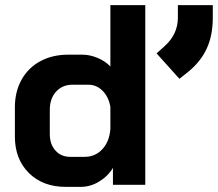

<svg xmlns="http://www.w3.org/2000/svg" viewBox="-20 -720 849 748"><path d="M38 -188V-302Q38 -363 64 -409.5Q90 -456 137 -481.5Q184 -507 246 -507H301Q330 -507 360 -494.5Q390 -482 410 -461V-700H546V0H420V-66Q400 -33 366 -12.5Q332 8 295 8H236Q147 8 92.5 -46Q38 -100 38 -188ZM310 -109Q351 -109 378.5 -138.5Q406 -168 410 -217V-304Q403 -343 379.5 -366.5Q356 -390 324 -390H263Q223 -390 198.5 -363Q174 -336 174 -292V-198Q174 -158 196 -133.5Q218 -109 253 -109ZM590 -512 620 -539Q673 -586 673 -651V-700H809V-651Q809 -582 785.5 -531Q762 -480 713 -440L679 -413Z"/></svg>

Font: Bai Jamjuree
Style: Bold
Weight: 700
Designer: Katatrad Aksorn Co.,Ltd.
Foundry: Cadson Demak Co.,Ltd.
Version: Version 1.000; ttfautohint (v1.6)